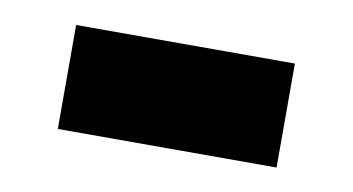

<svg xmlns="http://www.w3.org/2000/svg" viewBox="-32 -390 465 253"><g transform="rotate(10 200.5 -263.5)"><path d="M54.1 -193.6V-332.7H346.8V-193.6Z"/></g></svg>

Font: Spartan ExtBd
Style: Regular
Weight: 800
Designer: Matt Bailey, Mirko Velimirovic
Foundry: Matt Bailey
Version: Version 1.005